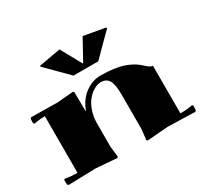

<svg xmlns="http://www.w3.org/2000/svg" viewBox="-165 -1052 1369 1292"><g transform="rotate(-30 520.0 -406.0)"><path d="M423.8 -620.1 261.2 -783.2 263.2 -790 430.2 -819.8 518.1 -660.2H522L609.9 -819.8L776.9 -790L778.8 -783.2L616.2 -620.1ZM399.9 -80.1Q399.9 -73.2 409.2 1L401.9 7.8L240.2 -4.9L27.8 1L20 -6.8L18.1 -42L25.9 -48.8L42 -45.9Q73.2 -40 120.1 -40V-480Q83 -480 51.8 -474.1L36.1 -471.2L27.8 -478L28.8 -512.2L37.1 -520L240.2 -517.1L366.2 -527.8L373 -521Q373 -517.6 374 -448.7Q375 -379.9 375 -373H377.9Q404.8 -447.3 461.2 -488.5Q517.6 -529.8 580.1 -529.8Q635.7 -529.8 681.9 -523.2Q728 -516.6 758.1 -506.1Q788.1 -495.6 811.5 -482.7Q835 -469.7 849.9 -457Q864.7 -444.3 876.5 -433.8Q888.2 -423.3 898.7 -416.7Q909.2 -410.2 919.9 -410.2V-40Q966.8 -40 998 -45.9L1014.2 -48.8L1022 -42L1020 -6.8L1012.2 1L799.8 -4.9L638.2 7.8L630.9 1Q640.1 -73.2 640.1 -80.1V-350.1Q640.1 -428.7 620.6 -459.5Q601.1 -490.2 560.1 -490.2Q534.7 -490.2 507.3 -474.9Q480 -459.5 455.8 -431.6Q431.6 -403.8 415.8 -358.6Q399.9 -313.5 399.9 -259.8Z"/></g></svg>

Font: Yokawerad
Style: Regular
Weight: 500
Designer: gluk
Foundry: gluk
Version: Version 0.79